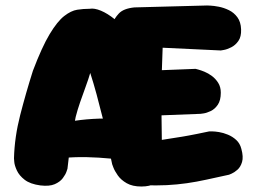

<svg xmlns="http://www.w3.org/2000/svg" viewBox="-20 -675 935 700"><path d="M127 1Q90 -4 70 -19.5Q50 -35 41.5 -53.5Q33 -72 32 -85Q31 -98 31 -98Q33 -175 53.5 -255Q74 -335 100 -417Q133 -504 161 -550.5Q189 -597 214 -616.5Q239 -636 261.5 -639.5Q284 -643 307 -643Q324 -646 348 -636Q372 -626 398 -605Q424 -584 446 -552.5Q468 -521 479 -480Q489 -452 503.5 -408.5Q518 -365 532.5 -310.5Q547 -256 559 -194.5Q571 -133 577 -68Q577 -68 576 -57Q575 -46 568 -31.5Q561 -17 544 -6Q527 5 495 5Q463 5 442 -7Q421 -19 409.5 -35.5Q398 -52 393.5 -64Q389 -76 389 -76Q376 -133 369.5 -173Q363 -213 357 -235Q343 -291 332 -331.5Q321 -372 309 -409Q303 -388 292.5 -359.5Q282 -331 272 -302Q262 -273 256 -249Q249 -211 244.5 -189.5Q240 -168 237.5 -152Q235 -136 232.5 -116Q230 -96 226 -60Q226 -60 222.5 -49.5Q219 -39 209 -25.5Q199 -12 179.5 -3.5Q160 5 127 1ZM146 -87 161 -217Q208 -228 251.5 -234.5Q295 -241 341 -242.5Q387 -244 440 -239L457 -87Q422 -93 381 -97Q340 -101 297.5 -102Q255 -103 216 -99.5Q177 -96 146 -87ZM501 0Q459 -4 436 -18.5Q413 -33 403.5 -51Q394 -69 391.5 -85.5Q389 -102 388 -111Q385 -182 382.5 -237.5Q380 -293 380 -344.5Q380 -396 383 -455Q386 -514 393 -593Q396 -607 413 -625.5Q430 -644 470 -648L735 -655Q735 -655 747 -654.5Q759 -654 777.5 -650.5Q796 -647 814.5 -638Q833 -629 845.5 -612Q858 -595 859 -568Q860 -541 849 -525.5Q838 -510 823 -502.5Q808 -495 796.5 -493Q785 -491 785 -491L573 -501Q571 -450 570 -415Q569 -380 568.5 -353Q568 -326 568.5 -300.5Q569 -275 569 -243Q569 -211 570 -165Q600 -170 617.5 -172.5Q635 -175 646 -177Q657 -179 668.5 -181Q680 -183 697 -186.5Q714 -190 743 -196Q743 -196 753 -196Q763 -196 778.5 -193.5Q794 -191 811 -184Q828 -177 841.5 -164.5Q855 -152 860 -132Q868 -103 862.5 -84.5Q857 -66 845.5 -56Q834 -46 824.5 -42Q815 -38 815 -38Q769 -28 732.5 -20Q696 -12 661 -7Q626 -2 588 0Q550 2 501 0ZM425 -249 414 -413 693 -424Q693 -424 702.5 -421.5Q712 -419 725.5 -413.5Q739 -408 752.5 -398Q766 -388 775.5 -373Q785 -358 785 -337Q785 -309 774 -293Q763 -277 748 -270Q733 -263 722 -261.5Q711 -260 711 -260Z"/></svg>

Font: Sour Gummy Black
Style: Regular
Weight: 900
Version: Version 1.000